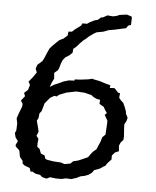

<svg xmlns="http://www.w3.org/2000/svg" viewBox="-51 -717 630 775"><g transform="rotate(5 264.5 -330.0)"><path d="M166 14 148 9 139 1 121 -2 106 -10 100 -8 95 -23 74 -31 65 -38 64 -49 52 -64 47 -90 32 -104 30 -110 38 -127 28 -140 23 -158 28 -170 29 -193V-199L25 -218L32 -239L43 -267L44 -278L36 -291L51 -310L46 -323L61 -337L67 -357L60 -370L75 -388L90 -410L84 -424L89 -440L109 -458L117 -474L120 -482L126 -496L133 -511L144 -523L158 -537L170 -548L185 -555L201 -569L203 -585L217 -586L229 -597L252 -614L256 -623H275L285 -630L303 -639L317 -643L330 -654H336L354 -664L377 -662L394 -666L402 -670L432 -674L451 -668L453 -663L452 -634L441 -630L433 -619L401 -612L388 -609L364 -605L343 -597L316 -592L304 -585L286 -572L273 -560L268 -557L253 -542L241 -528L228 -517L227 -502L215 -490L200 -481L190 -469L184 -455L178 -434L174 -426L160 -414L162 -391L154 -375L147 -356L165 -367L180 -373L201 -383L222 -389L244 -390L245 -395L266 -396L299 -400L316 -404L321 -402L346 -397L371 -389L390 -384L389 -373L408 -374L424 -357L432 -355L430 -337L438 -327L448 -318L455 -303L462 -284L463 -275L471 -259L468 -247L460 -231L461 -210L463 -183L462 -169L452 -158L446 -144L448 -122L432 -115L421 -102V-86L406 -70L398 -58L393 -56L377 -45L355 -37L347 -26L335 -17L320 -11L301 -7L288 0L266 7L244 6L227 10H204L180 7ZM233 -51 257 -55 267 -65 287 -70 299 -75 326 -87 335 -100 344 -111 357 -122 365 -141 370 -152 376 -172 388 -184 390 -217 391 -240 378 -263 386 -271 377 -284 371 -295 353 -305 354 -322 341 -324 328 -330 317 -338 289 -345 255 -347 216 -339 188 -328 178 -320 169 -322 152 -312 132 -288 127 -270 123 -256 115 -246 113 -227 107 -216 115 -185 118 -172 111 -155 120 -143 118 -127V-111L128 -103L135 -85L150 -79L155 -65L163 -62L188 -58L219 -56Z"/></g></svg>

Font: Winky Rough Light
Style: Italic
Weight: 300
Italic angle: -8.97852°
Designer: Simon Atzbach
Foundry: typofactur
Version: Version 1.206; ttfautohint (v1.8.4.7-5d5b)